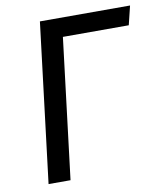

<svg xmlns="http://www.w3.org/2000/svg" viewBox="-79 -754 697 818"><g transform="rotate(-10 269.5 -344.5)"><path d="M539 -689 519 -607H234L160 0H65L149 -689Z"/></g></svg>

Font: Yekcdsyqcyvpieeyorgstswgcgt
Style: Regular
Weight: 400
Italic angle: -8°
Designer: Carrois Corporate & Edenspiekermann
Foundry: Carrois Corporate GbR & Edenspiekermann AG
Version: Version 2.001